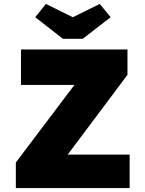

<svg xmlns="http://www.w3.org/2000/svg" viewBox="-20 -950 734 970"><path d="M60 0V-129L356 -521H86V-700H624V-572L322 -169H635V0ZM298 -754 158 -863 212 -930 348 -863 484 -930 539 -863 398 -754Z"/></svg>

Font: Lexend ExtraBold
Style: Regular
Weight: 800
Designer: Bonnie Shaver-Troup, Thomas Jockin
Foundry: Lexend
Version: Version 1.007; ttfautohint (v1.8.3)